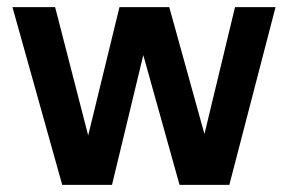

<svg xmlns="http://www.w3.org/2000/svg" viewBox="-20 -520 810 540"><path d="M383 -365 295 0H155L15 -500H135L228 -139L316 -500H456L555 -143L641 -500H755L625 0H485Z"/></svg>

Font: PT Root UI Web Bold
Style: Regular
Weight: 700
Designer: Vitaly Kuzmin
Foundry: ParaType Ltd.
Version: Version 1.000W